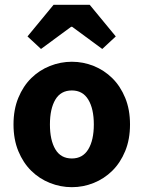

<svg xmlns="http://www.w3.org/2000/svg" viewBox="-20 -764 595 796"><path d="M278 12Q231 12 187 -5.5Q143 -23 109.5 -56Q76 -89 56 -137.5Q36 -186 36 -248Q36 -310 56 -358.5Q76 -407 109.5 -440Q143 -473 187 -490.5Q231 -508 278 -508Q325 -508 368.5 -490.5Q412 -473 445.5 -440Q479 -407 499 -358.5Q519 -310 519 -248Q519 -186 499 -137.5Q479 -89 445.5 -56Q412 -23 368.5 -5.5Q325 12 278 12ZM278 -107Q323 -107 346 -145Q369 -183 369 -248Q369 -313 346 -351Q323 -389 278 -389Q232 -389 209.5 -351Q187 -313 187 -248Q187 -183 209.5 -145Q232 -107 278 -107ZM94 -613 202 -744H352L460 -613L404 -561L279 -653H275L150 -561Z"/></svg>

Font: hySource Sans Pro
Style: Bold
Weight: 700
Designer: Paul D. Hunt
Foundry: Adobe Systems Incorporated
Version: Version 2.021;PS 2.000;hotconv 1.0.86;makeotf.lib2.5.63406